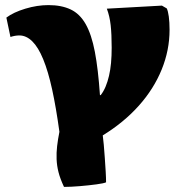

<svg xmlns="http://www.w3.org/2000/svg" viewBox="-20 -547 722 753"><path d="M231 186Q216 154 209.5 128.5Q203 103 202 77.5Q201 52 204 26Q207 0 213 -30Q200 -125 184.5 -196Q169 -267 149.5 -314.5Q130 -362 106.5 -385Q83 -408 56 -408Q39 -408 21 -402L5 -478Q33 -499 79.5 -513Q126 -527 170 -527Q221 -527 257 -510Q293 -493 316 -452.5Q339 -412 352 -344Q365 -276 372 -174H375Q386 -188 394 -207Q402 -226 407.5 -249.5Q413 -273 415.5 -300.5Q418 -328 418 -360Q418 -413 414 -448.5Q410 -484 399 -513L615 -525L634 -514Q639 -504 642 -482Q645 -460 645 -430Q645 -350 614 -274Q583 -198 524.5 -132.5Q466 -67 383 -16Q385 -3 387 20.5Q389 44 391 72Q393 100 394.5 125.5Q396 151 396 168Q388 172 358.5 176Q329 180 293.5 183Q258 186 231 186Z"/></svg>

Font: Literata Black
Style: Regular
Weight: 900
Designer: Latin by Veronika Burian and Jose Scaglione. Greek by Irene Vlachou. Cyrillic by Vera Evstafieva.
Foundry: TypeTogether
Version: Version 3.103;gftools[0.9.29]